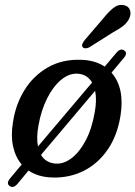

<svg xmlns="http://www.w3.org/2000/svg" viewBox="-20 -694 537 761"><path d="M18.5 43.5Q3.5 33 20 13L66 -42Q41.5 -70.5 32 -113.2Q22.5 -156 31.5 -210Q42 -280.5 77.2 -337.2Q112.5 -394 169.5 -426.8Q226.5 -459.5 301.5 -457Q356.5 -455.5 395 -430L441 -484.5Q457.5 -504.5 472.5 -494Q487 -484 471 -464.5L422 -406Q474.5 -346 458 -238Q446 -159 408 -102.8Q370 -46.5 312.5 -17.2Q255 12 185 9.5Q131 7.5 93 -18L49.5 34.5Q33 53.5 18.5 43.5ZM132.5 -197Q123.5 -148 130.5 -113.5L345 -367Q325.5 -400 286.5 -402Q253 -403.5 221.5 -377Q190 -350.5 166.5 -303.5Q143 -256.5 132.5 -197ZM202.5 -45.5Q233.5 -44 264.2 -67.5Q295 -91 319.5 -137Q344 -183 355.5 -249Q364.5 -298.5 357 -334L142.5 -80Q162 -47.5 202.5 -45.5ZM387.5 -619Q409.5 -646.5 429 -662.2Q448.5 -678 471 -673.5Q489 -670 494.8 -655Q500.5 -640 493 -622.5Q485.5 -605.5 470 -592.8Q454.5 -580 429 -566.5L334 -506.5Q326.5 -502.5 318.8 -502.5Q311 -502.5 307.5 -507.5Q303.5 -513 306.8 -520.5Q310 -528 316 -535.5Z"/></svg>

Font: Fraunces 72pt SuperSoft
Style: Italic
Weight: 400
Italic angle: -16°
Version: Version 1.000;[b76b70a41]